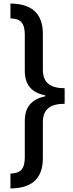

<svg xmlns="http://www.w3.org/2000/svg" viewBox="-20 -820 414 1084"><path d="M39 -800V-716C92 -715 120 -695 120 -624V-419C120 -341 160 -296 235 -282V-276C160 -261 120 -216 120 -138V68C120 139 92 158 39 160V244C160 243 222 188 222 73V-130C222 -205 266 -234 345 -234V-322C266 -322 222 -351 222 -427V-629C222 -743 160 -799 39 -800Z"/></svg>

Font: Noto Sans Malayalam Medium
Style: Regular
Weight: 500
Designer: Jelle Bosma - Monotype Design Team
Foundry: Monotype Imaging Inc.
Version: Version 2.104